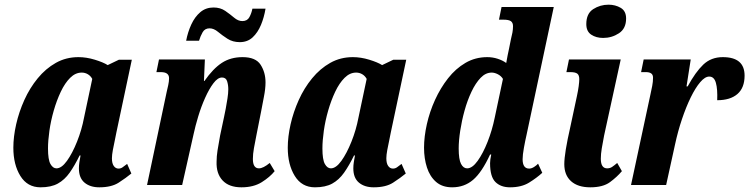

<svg xmlns="http://www.w3.org/2000/svg" viewBox="-20 -790 3200 820"><path d="M153 10Q97 10 67 -38.5Q37 -87 37 -159Q37 -206 49 -259Q61 -312 84 -363Q107 -414 141 -455.5Q175 -497 218.5 -521.5Q262 -546 315 -546Q349 -546 385 -535Q421 -524 440 -512L488 -535H543L477 -224Q475 -212 470.5 -191.5Q466 -171 462 -149.5Q458 -128 458 -114Q458 -92 466 -81Q474 -70 486 -70Q496 -70 503.5 -75.5Q511 -81 523 -90L541 -49Q518 -30 487 -10Q456 10 404 10Q365 10 341 -10Q317 -30 317 -71Q317 -84 319 -97Q321 -110 324 -126H320Q299 -83 277.5 -52.5Q256 -22 227 -6Q198 10 153 10ZM221 -71Q243 -71 266 -103Q289 -135 309 -185Q329 -235 339 -288L374 -453Q367 -466 355 -473Q343 -480 329 -480Q302 -480 279.5 -457.5Q257 -435 239.5 -398Q222 -361 209.5 -317.5Q197 -274 191 -231.5Q185 -189 185 -156Q185 -108 195.5 -89.5Q206 -71 221 -71Z M1011 10Q958 10 930.5 -19.5Q903 -49 905 -100Q905 -122 909 -147.5Q913 -173 920 -211L937 -291Q940 -304 944 -325.5Q948 -347 951.5 -369.5Q955 -392 955 -409Q955 -427 950 -443Q945 -459 928 -459Q910 -459 891.5 -434.5Q873 -410 856 -372Q839 -334 826.5 -292.5Q814 -251 807 -218L758 0H608L692 -398Q695 -411 698.5 -426.5Q702 -442 702 -456Q702 -482 667 -482H648L659 -536H855L851 -444H853Q890 -497 927.5 -521.5Q965 -546 1016 -546Q1072 -546 1093 -513.5Q1114 -481 1114 -438Q1114 -411 1107 -376Q1100 -341 1095 -313L1075 -212Q1069 -182 1064.5 -157Q1060 -132 1060 -111Q1060 -71 1086 -71Q1104 -71 1132 -94L1153 -59Q1133 -34 1098 -12Q1063 10 1011 10ZM1004 -610Q974 -610 951.5 -624.5Q929 -639 911 -654Q893 -669 875 -669Q855 -669 845.5 -652.5Q836 -636 830 -616H775Q782 -653 797 -685.5Q812 -718 835.5 -738Q859 -758 892 -758Q921 -758 942 -743.5Q963 -729 980 -714.5Q997 -700 1015 -700Q1036 -700 1045 -716.5Q1054 -733 1058 -753H1114Q1108 -716 1094.5 -683.5Q1081 -651 1059 -630.5Q1037 -610 1004 -610Z M1325 10Q1269 10 1239 -38.5Q1209 -87 1209 -159Q1209 -206 1221 -259Q1233 -312 1256 -363Q1279 -414 1313 -455.5Q1347 -497 1390.5 -521.5Q1434 -546 1487 -546Q1521 -546 1557 -535Q1593 -524 1612 -512L1660 -535H1715L1649 -224Q1647 -212 1642.5 -191.5Q1638 -171 1634 -149.5Q1630 -128 1630 -114Q1630 -92 1638 -81Q1646 -70 1658 -70Q1668 -70 1675.5 -75.5Q1683 -81 1695 -90L1713 -49Q1690 -30 1659 -10Q1628 10 1576 10Q1537 10 1513 -10Q1489 -30 1489 -71Q1489 -84 1491 -97Q1493 -110 1496 -126H1492Q1471 -83 1449.5 -52.5Q1428 -22 1399 -6Q1370 10 1325 10ZM1393 -71Q1415 -71 1438 -103Q1461 -135 1481 -185Q1501 -235 1511 -288L1546 -453Q1539 -466 1527 -473Q1515 -480 1501 -480Q1474 -480 1451.5 -457.5Q1429 -435 1411.5 -398Q1394 -361 1381.5 -317.5Q1369 -274 1363 -231.5Q1357 -189 1357 -156Q1357 -108 1367.5 -89.5Q1378 -71 1393 -71Z M1911 10Q1869 10 1842.5 -13Q1816 -36 1803.5 -74.5Q1791 -113 1791 -159Q1791 -206 1803 -259.5Q1815 -313 1838 -363.5Q1861 -414 1893.5 -455.5Q1926 -497 1968 -521.5Q2010 -546 2061 -546Q2084 -546 2105.5 -539Q2127 -532 2142 -521Q2144 -534 2148 -553.5Q2152 -573 2154 -582L2162 -622Q2166 -637 2168.5 -651Q2171 -665 2171 -678Q2171 -693 2162 -699.5Q2153 -706 2130 -706H2111L2122 -760H2345L2229 -215Q2223 -189 2217.5 -158.5Q2212 -128 2212 -110Q2212 -70 2240 -70Q2250 -70 2261 -77Q2272 -84 2278 -91L2296 -52Q2272 -30 2239.5 -10Q2207 10 2158 10Q2119 10 2096 -12.5Q2073 -35 2073 -93Q2073 -108 2078 -130H2073Q2038 -54 2000.5 -22Q1963 10 1911 10ZM1975 -71Q1997 -71 2020 -103Q2043 -135 2062.5 -184.5Q2082 -234 2093 -288L2128 -453Q2120 -466 2106 -473Q2092 -480 2080 -480Q2054 -480 2032.5 -457.5Q2011 -435 1993.5 -398Q1976 -361 1964 -317.5Q1952 -274 1945.5 -231.5Q1939 -189 1939 -156Q1939 -109 1949 -90Q1959 -71 1975 -71Z M2556 -628Q2526 -628 2505 -642Q2484 -656 2484 -687Q2484 -732 2513.5 -751Q2543 -770 2579 -770Q2608 -770 2631 -756.5Q2654 -743 2654 -711Q2654 -668 2623.5 -648Q2593 -628 2556 -628ZM2501 10Q2448 10 2419 -16Q2390 -42 2390 -89Q2390 -135 2416 -249L2444 -380Q2449 -403 2451.5 -422Q2454 -441 2454 -452Q2454 -469 2445.5 -475.5Q2437 -482 2416 -482H2399L2410 -536H2631L2560 -211Q2554 -180 2550 -156Q2546 -132 2546 -112Q2546 -71 2573 -71Q2585 -71 2594 -77Q2603 -83 2616 -94L2636 -59Q2615 -34 2585 -12Q2555 10 2501 10Z M2758 -387Q2762 -405 2765.5 -423Q2769 -441 2769 -458Q2769 -471 2761 -476.5Q2753 -482 2739 -482H2718L2729 -536H2930L2912 -421H2917Q2950 -482 2983.5 -514Q3017 -546 3067 -546Q3160 -546 3160 -467Q3160 -415 3129.5 -388.5Q3099 -362 3043 -362Q3045 -409 3037.5 -436Q3030 -463 3009 -463Q2991 -463 2970.5 -439Q2950 -415 2930 -374Q2910 -333 2892.5 -281Q2875 -229 2863 -173L2825 0H2675Z"/></svg>

Font: Noto Serif ExtraCondensed ExtraBold
Style: Italic
Weight: 800
Width: 2
Italic angle: -12°
Designer: Monotype Design Team
Foundry: Monotype Imaging Inc.
Version: Version 2.013